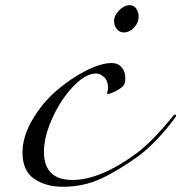

<svg xmlns="http://www.w3.org/2000/svg" viewBox="-20 -692 693 734"><path d="M475 -672Q492 -672 501 -659Q510 -646 510 -629Q510 -605 492.5 -586.5Q475 -568 453 -568Q437 -568 426.5 -581Q416 -594 416 -613Q416 -632 435 -652Q454 -672 475 -672ZM513 -98Q433 -40 366 -9Q299 22 221 22Q155 22 110.5 -8.5Q66 -39 66 -109Q66 -170 104 -234.5Q142 -299 196 -345.5Q250 -392 308 -421.5Q366 -451 407 -451Q431 -451 445 -435Q459 -419 459 -393Q459 -374 453 -365.5Q447 -357 421 -343Q401 -333 393 -333Q389 -333 389 -335Q389 -336 390 -338.5Q391 -341 392 -346Q393 -351 393 -357Q393 -383 378 -397Q363 -411 347 -411Q307 -411 259.5 -361Q212 -311 180 -240Q148 -169 148 -112Q148 -4 257 -4Q364 -4 505 -108Q567 -156 641 -248Q645 -254 649 -254Q653 -254 653 -250Q653 -248 651 -244Q583 -152 513 -98Z"/></svg>

Font: Miama Nueva
Style: Medium
Weight: 400
Italic angle: -28°
Version: Version 1.0